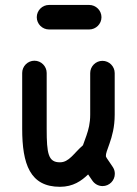

<svg xmlns="http://www.w3.org/2000/svg" viewBox="-20 -738 546 765"><path d="M68.4 -447.3V-225.1C68.4 -84 99.6 6.3 218.8 6.3C271.5 6.3 304.7 -17.6 331.1 -43L347.2 -19.5C356 -5.9 371.1 3.4 388.7 3.4C415.5 3.4 437.5 -18.6 437.5 -45.4C437.5 -55.2 435.1 -63.5 430.2 -71.3C420.4 -86.9 411.6 -98.1 405.8 -107.4C402.8 -112.3 401.9 -114.7 401.9 -115.7C401.4 -127 406.7 -138.2 416.5 -166.5C426.3 -194.3 437 -231.4 437 -281.2V-446.8C437 -473.6 415 -495.6 388.2 -495.6C361.3 -495.6 339.4 -473.6 339.4 -446.8V-281.2C339.4 -246.1 332.5 -221.7 324.7 -198.7C319.8 -184.6 314.5 -171.4 310.5 -159.2C273.4 -127 255.4 -91.3 218.8 -91.3C172.4 -91.3 166 -125 166 -225.1V-447.3C166 -474.1 144 -496.1 117.2 -496.1C90.3 -496.1 68.4 -474.1 68.4 -447.3ZM335.4 -718.3H175.3C148.4 -718.3 126.5 -696.3 126.5 -669.4C126.5 -642.6 148.4 -620.6 175.3 -620.6H335.4C362.3 -620.6 384.3 -642.6 384.3 -669.4C384.3 -696.3 362.3 -718.3 335.4 -718.3Z"/></svg>

Font: Velvelyne Book
Style: Bold
Weight: 700
Designer: Manon Van der Borght et Mariel Nils
Foundry: Velvetyne
Version: Version 1.070;Glyphs 3.3.1 (3343)